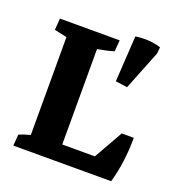

<svg xmlns="http://www.w3.org/2000/svg" viewBox="-101 -602 636 686"><g transform="rotate(20 217.0 -259.0)"><path d="M23.4 0 26.9 -43Q43.5 -50.3 69.3 -57.1V-429.2L21.5 -439.5L24.9 -483.4H252L248.5 -440.4Q225.1 -433.1 186.5 -426.3V-63.5H310.5L372.6 -173.3H418.5Q418.5 -80.6 395.5 0ZM334 -335 289.1 -341.3 299.8 -515.6Q351.6 -523.4 396 -509.3L393.6 -484.9Z"/></g></svg>

Font: Markazi Text
Style: Bold
Weight: 700
Designer: Borna Izadpanah (Arabic designer), Fiona Ross (Arabic design director) and Florian Runge (Latin designer)
Foundry: Borna Izadpanah and Florian Runge
Version: Version 1.001; ttfautohint (v1.8.3)